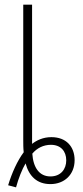

<svg xmlns="http://www.w3.org/2000/svg" viewBox="-20 -782 357 826"><path d="M15 15 49 24C59 -13 75 -54 90 -79C105 -24 139 10 197 10C257 10 301 -31 301 -93C301 -151 265 -192 201 -192C165 -192 137 -178 118 -163V-762H80V-182C80 -164 80 -144 82 -127C55 -91 31 -38 15 15ZM197 -23C149 -23 123 -61 119 -121C139 -145 167 -159 199 -159C241 -159 265 -132 265 -92C265 -55 242 -23 197 -23Z"/></svg>

Font: Noto Sans SemiCondensed ExtraLight
Style: Regular
Weight: 200
Width: 4
Designer: Monotype Design Team
Foundry: Monotype Imaging Inc.
Version: Version 2.013